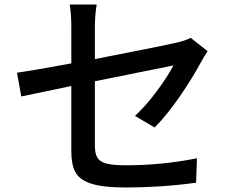

<svg xmlns="http://www.w3.org/2000/svg" viewBox="-20 -800 1040 848"><path d="M869 -528Q830 -455 773 -372.5Q716 -290 663 -237L576 -288Q625 -333 673 -398Q721 -463 746 -511L399 -441V-158Q399 -123 409.5 -104.5Q420 -86 449 -78Q478 -70 536 -70Q695 -70 850 -101L846 7Q694 28 534 28Q434 28 382.5 11Q331 -6 313 -39.5Q295 -73 295 -131V-420L74 -374L55 -479Q116 -487 295 -520V-678Q295 -738 288 -780H407Q399 -732 399 -678V-539Q697 -597 761 -612Q804 -622 822 -633L897 -574Q880 -548 869 -528Z"/></svg>

Font: Sinter Medium
Style: Regular
Weight: 500
Foundry: Adobe & rsms
Version: Version 1.000